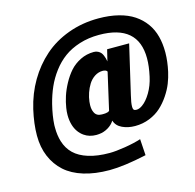

<svg xmlns="http://www.w3.org/2000/svg" viewBox="-129 -943 1220 1201"><g transform="rotate(-15 481.0 -342.5)"><path d="M435.1 125C496.6 125 576.7 114.3 675.3 92.8L668.5 -12.7C639.8 -3.3 604.9 4.8 563.7 11.5C522.5 18.1 488.9 21.5 462.9 21.5C409.8 21.5 364.2 15.5 325.9 3.4C287.7 -8.6 257.2 -25.6 234.6 -47.4C212 -69.2 195.6 -96.4 185.5 -128.9C177.1 -156.6 172.9 -186.7 172.9 -219.2C172.5 -224.8 172.5 -230.5 172.9 -236.3C174.8 -275.4 181.8 -319.2 193.8 -367.7C203.3 -405.1 215.2 -440 229.5 -472.4C243.8 -504.8 262.1 -535.8 284.4 -565.4C306.7 -595.1 332 -620.3 360.4 -641.1C388.7 -661.9 422.3 -678.5 461.2 -690.9C500.1 -703.3 542.3 -709.5 587.9 -709.5C756.8 -709.5 841.3 -636.6 841.3 -490.7C841.3 -456.2 836.6 -417.6 827.1 -375C819.3 -338.5 806.6 -305.5 789.1 -275.9C771.5 -246.3 752.9 -224.6 733.4 -210.9C719.7 -201.2 707 -196.3 695.3 -196.3C690.4 -196.3 685.7 -197.1 681.2 -198.7C675.3 -201 672.4 -209.1 672.4 -223.1C672.4 -238.8 676.1 -261.9 683.6 -292.5L757.3 -609.4H614.7L596.7 -535.2C596.7 -535.8 596.5 -536.8 596.2 -538.1C594.9 -544.9 593.7 -550.8 592.5 -555.7C591.4 -560.5 589.2 -567 585.9 -575C582.7 -582.9 578.9 -589.5 574.5 -594.7C570.1 -599.9 564 -604.6 556.2 -608.6C548.3 -612.7 539.4 -614.7 529.3 -614.7C498 -614.7 468.8 -608 441.7 -594.5C414.5 -581 391.7 -563.8 373.3 -543C354.9 -522.1 338.5 -498.3 324 -471.4C309.5 -444.6 298.3 -418.8 290.3 -394C282.3 -369.3 276.5 -345.2 272.9 -321.8C270.3 -305.8 269 -290.4 269 -275.4C269 -251.6 272.1 -229.7 278.3 -209.5C288.7 -176.3 307 -150.6 333 -132.3C355.1 -116.7 381.5 -108.9 412.1 -108.9C417.3 -108.9 422.9 -109.2 428.7 -109.9C449.2 -111.5 468.8 -117.8 487.3 -128.7C505.9 -139.6 520.2 -153.3 530.3 -169.9C537.4 -146.5 553.3 -129 577.9 -117.4C602.5 -105.9 630 -100.1 660.6 -100.1C694.2 -100.1 725.6 -106 754.9 -117.9C784.2 -129.8 809.2 -145.2 829.8 -164.1C850.5 -182.9 869.1 -204.8 885.7 -229.5C902.3 -254.2 915.4 -278.6 924.8 -302.5C934.2 -326.4 941.6 -350.3 946.8 -374C956.2 -416.7 961.1 -456.9 961.4 -494.6V-499C961.4 -535.2 957.4 -568.8 949.2 -600.1C940.8 -632.6 927.2 -661.8 908.7 -687.5C890.1 -713.2 867.2 -735.2 839.8 -753.4C812.5 -771.6 779.5 -785.6 740.7 -795.4C702 -805.2 658.9 -810.1 611.3 -810.1C541.3 -810.1 475.9 -798.9 415 -776.6C354.2 -754.3 301.2 -723.3 256.1 -683.6C211 -643.9 172.7 -597.2 141.1 -543.5C109.5 -489.7 86.3 -430.8 71.3 -366.7C57.6 -306.8 50.8 -251.5 50.8 -200.9C50.8 -150.3 59.3 -104.8 76.4 -64.5C93.5 -24.1 117.7 10.1 148.9 38.1C180.2 66.1 220 87.6 268.3 102.5C316.7 117.5 372.2 125 435.1 125ZM479 -224.1H477.5C454.8 -224.1 439.1 -233.1 430.7 -251C424.2 -264 421.1 -279.9 421.4 -298.8C421.4 -306 421.9 -313.5 422.9 -321.3C425.1 -339.8 429.4 -358.5 435.8 -377.2C442.1 -395.9 450.5 -413.6 460.9 -430.2C471.4 -446.8 484.6 -460.3 500.7 -470.7C516.8 -481.1 534.3 -486.3 553.2 -486.3C559.4 -486.3 565.8 -485 572.3 -482.4C578.1 -479.8 581.1 -476.4 581.1 -472.2C581.1 -471.5 580.9 -470.7 580.6 -469.7L526.9 -234.4C524.3 -231.4 520.3 -229.2 514.9 -227.5C509.5 -225.9 504.4 -224.9 499.5 -224.6C494.6 -224.3 489.9 -224.1 485.4 -224.1Z"/></g></svg>

Font: Oswald
Style: Heavy
Weight: 800
Designer: Vernon Adams
Foundry: Vernon Adams
Version: 3.0; ttfautohint (v0.95.6-bc232) -l 8 -r 50 -G 200 -x 0 -w "